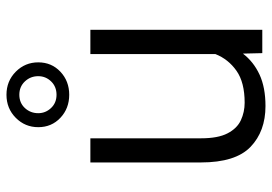

<svg xmlns="http://www.w3.org/2000/svg" viewBox="-143 -683 836 590"><g transform="rotate(-90 275.0 -388.0)"><path d="M406.7 0 405.3 -59.6Q380.4 -26.9 340.8 -8.5Q301.3 9.8 244.1 9.8Q166.5 9.8 118.7 -36.1Q70.8 -82 70.8 -189V-528.3H145V-188Q145 -136.2 160.2 -106.9Q175.3 -77.6 200.4 -65.9Q225.6 -54.2 254.4 -54.2Q316.9 -54.2 352.5 -79.3Q388.2 -104.5 403.8 -144V-528.3H478.5V0ZM179.2 -688.5Q179.2 -729 208 -757.6Q236.8 -786.1 278.8 -786.1Q320.8 -786.1 349.6 -757.6Q378.4 -729 378.4 -688.5Q378.4 -647.5 349.6 -620.4Q320.8 -593.3 278.8 -593.3Q236.8 -593.3 208 -620.4Q179.2 -647.5 179.2 -688.5ZM222.2 -688.5Q222.2 -666 238 -649.2Q253.9 -632.3 278.8 -632.3Q303.7 -632.3 319.8 -648.9Q335.9 -665.5 335.9 -688.5Q335.9 -712.4 319.8 -729.5Q303.7 -746.6 278.8 -746.6Q253.9 -746.6 238 -729.5Q222.2 -712.4 222.2 -688.5Z"/></g></svg>

Font: Vazirmatn RD Light
Style: Regular
Weight: 300
Designer: Saber Rastikerdar
Foundry: Saber Rastikerdar
Version: Version 32.102